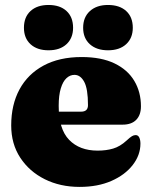

<svg xmlns="http://www.w3.org/2000/svg" viewBox="-20 -720 598 754"><path d="M533.5 -302.5Q533.5 -268.5 515 -249.5Q496.5 -230.5 461.5 -230.5H165V-281.5H298.5Q325.5 -281.5 325.5 -307Q325.5 -371 310.8 -398.5Q296 -426 272.5 -426Q255 -426 241 -413Q227 -400 218.8 -373Q210.5 -346 210.5 -304.5Q210.5 -213 251.5 -170.8Q292.5 -128.5 363.5 -128.5Q397 -128.5 424.2 -136.5Q451.5 -144.5 477 -168Q491 -181 498.2 -185.2Q505.5 -189.5 512.5 -189.5Q522.5 -189.5 527 -179.8Q531.5 -170 531.5 -156Q531.5 -111 501.2 -72Q471 -33 417.5 -9.5Q364 14 292.5 14Q216.5 14 155.8 -16.2Q95 -46.5 59.5 -100.8Q24 -155 24 -227.5Q24 -308.5 56.5 -368.8Q89 -429 151 -462.5Q213 -496 300.5 -496Q378 -496 429.8 -471Q481.5 -446 507.5 -402.2Q533.5 -358.5 533.5 -302.5ZM170.5 -522.5Q126 -522.5 100 -546.2Q74 -570 74 -611Q74 -653 100 -676.8Q126 -700.5 170.5 -700.5Q215.5 -700.5 241.2 -676.8Q267 -653 267 -611Q267 -570.5 241.2 -546.5Q215.5 -522.5 170.5 -522.5ZM404 -522.5Q359.5 -522.5 333 -546.2Q306.5 -570 306.5 -611Q306.5 -652.5 333 -676.5Q359.5 -700.5 404 -700.5Q449.5 -700.5 475.5 -676.8Q501.5 -653 501.5 -611Q501.5 -570.5 475.5 -546.5Q449.5 -522.5 404 -522.5Z"/></svg>

Font: Fraunces Black
Style: Regular
Weight: 900
Version: Version 1.000;[b76b70a41]